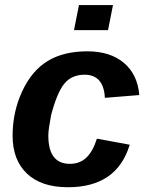

<svg xmlns="http://www.w3.org/2000/svg" viewBox="-20 -745 596 774"><path d="M261.7 -84.5Q302.2 -84.5 328.6 -110.1Q355 -135.7 370.6 -186L502.9 -161.6Q451.2 9.8 253.9 9.8Q146.5 9.8 88.6 -45.2Q30.8 -100.1 30.8 -197.8Q30.8 -293.5 69.3 -376.5Q107.9 -460 172.1 -499Q236.3 -538.1 332 -538.1Q424.3 -538.1 479.5 -491.5Q534.7 -444.8 541.5 -361.8L402.8 -350.6Q400.4 -397 379.9 -420.4Q359.4 -443.8 321.3 -443.8Q269 -443.8 239.5 -408Q210 -372.1 186 -280.8Q180.7 -252.4 177.7 -231.9Q174.8 -211.4 174.8 -198.7Q174.8 -84.5 261.7 -84.5ZM435.5 -724.6 415.5 -623.5H278.3L298.3 -724.6Z"/></svg>

Font: Arimo
Style: Italic
Weight: 400
Italic angle: -12°
Designer: Steve Matteson
Foundry: Monotype Imaging Inc.
Version: Version 1.33